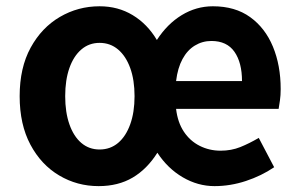

<svg xmlns="http://www.w3.org/2000/svg" viewBox="-20 -594 978 627"><path d="M302 13.8Q231.9 13.8 173.2 -21.1Q114.4 -55.9 79.3 -121.7Q44.2 -187.5 44.2 -279.9Q44.2 -372.8 80.1 -438.4Q116 -503.9 175.5 -538.7Q235 -573.5 305.2 -573.5Q365.5 -573.5 413.3 -544.6Q461.2 -515.7 492.3 -463.4Q526 -515.7 573.4 -544.6Q620.9 -573.5 675.2 -573.5Q747.9 -573.5 796.9 -538.1Q846 -502.7 871.3 -441.6Q896.6 -380.5 896.6 -303.2Q896.6 -282.8 894.2 -266.1Q891.9 -249.4 889.9 -238.4H555Q560.2 -194.3 580.4 -164Q600.5 -133.7 632 -117.8Q663.5 -101.9 700.5 -101.9Q735.2 -101.9 764.7 -113.7Q794.2 -125.6 825 -143.7L875.3 -47.9Q833.9 -19.8 783.1 -3Q732.3 13.8 680.4 13.8Q626.3 13.8 576.9 -15Q527.6 -43.8 493.9 -95.2Q460.2 -41.7 413.1 -14Q366 13.8 302 13.8ZM305.2 -105.8Q340.1 -105.8 365.7 -127.3Q391.2 -148.9 405.3 -188.2Q419.4 -227.4 419.4 -279.9Q419.4 -332.7 405.3 -371.7Q391.2 -410.7 365.7 -432.3Q340.1 -454 305.2 -454Q270.7 -454 245.5 -432.3Q220.3 -410.7 206.6 -371.7Q192.9 -332.7 192.9 -279.9Q192.9 -227.4 206.6 -188.2Q220.3 -148.9 245.5 -127.3Q270.7 -105.8 305.2 -105.8ZM555 -329.2H770.3Q770.3 -389.6 745.6 -424.9Q720.9 -460.2 670.3 -460.2Q640.9 -460.2 616.3 -445.2Q591.7 -430.2 576 -401.2Q560.2 -372.2 555 -329.2Z"/></svg>

Font: Noto Sans KR Thin
Style: Regular
Weight: 100
Designer: Ryoko NISHIZUKA 西塚涼子 (kana, bopomofo & ideographs); Paul D. Hunt (Latin, Greek & Cyrillic); Sandoll Communications 산돌커뮤니
Foundry: Adobe
Version: Version 2.004-H2;hotconv 1.0.118;makeotfexe 2.5.65603